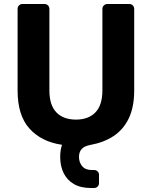

<svg xmlns="http://www.w3.org/2000/svg" viewBox="-20 -720 759 960"><path d="M434 220Q383 220 349 200Q315 180 298 145Q281 110 281 65Q281 46 283.5 31Q286 16 290 4Q187 -11 127.5 -77Q68 -143 68 -267V-675Q68 -686 75 -693Q82 -700 93 -700H202Q213 -700 220 -693Q227 -686 227 -675V-268Q227 -194 262 -158Q297 -122 360 -122Q422 -122 457 -158Q492 -194 492 -268V-675Q492 -686 499.5 -693Q507 -700 517 -700H627Q637 -700 644 -693Q651 -686 651 -675V-267Q651 -185 624 -128.5Q597 -72 547.5 -39.5Q498 -7 430 5Q403 10 389 24.5Q375 39 375 65Q375 92 391 111Q407 130 438 130H450Q461 130 468 137Q475 144 475 154V195Q475 206 468 213Q461 220 450 220Z"/></svg>

Font: Rubik SemiBold
Style: Regular
Weight: 600
Designer: Hubert and Fischer
Foundry: Hubert and Fischer
Version: Version 2.300;gftools[0.9.30]